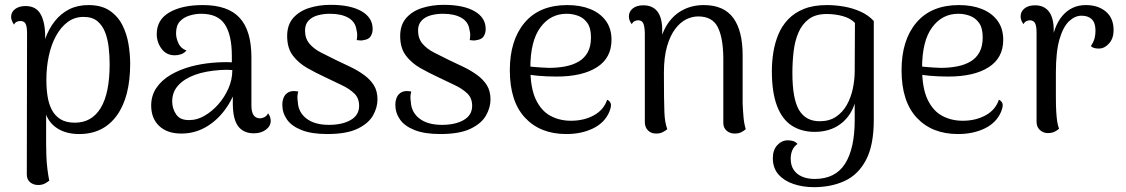

<svg xmlns="http://www.w3.org/2000/svg" viewBox="-20 -542 4661 795"><path d="M346 -521Q400 -521 434 -498Q468 -475 486.5 -438.5Q505 -402 512 -359.5Q519 -317 519 -278Q519 -140 463.5 -63.5Q408 13 308 13Q257 13 221.5 -8Q186 -29 171 -67V55Q171 76 172 104Q173 132 176.5 159.5Q180 187 184 206Q178 211 166.5 217.5Q155 224 138 224Q118 224 104.5 212.5Q91 201 91 180L92 -404Q92 -432 86 -443.5Q80 -455 64 -455Q59 -455 51 -452.5Q43 -450 38 -440Q32 -449 29 -457Q26 -465 26 -472Q26 -492 42.5 -504.5Q59 -517 86 -517Q129 -517 148 -483.5Q167 -450 167 -390V-299L145 -288Q152 -338 167 -380.5Q182 -423 207 -454.5Q232 -486 266.5 -503.5Q301 -521 346 -521ZM326 -472Q289 -472 260.5 -451Q232 -430 212 -393.5Q192 -357 182 -310Q172 -263 172 -211Q172 -175 177 -143Q182 -111 195 -86.5Q208 -62 231 -48Q254 -34 290 -34Q360 -34 397 -95Q434 -156 434 -277Q434 -311 430 -346Q426 -381 415 -409Q404 -437 383 -454.5Q362 -472 326 -472Z M1031 10Q988 10 966 -19.5Q944 -49 944 -114V-203L963 -194Q946 -134 911.5 -87.5Q877 -41 831 -15Q785 11 731 11Q672 11 639 -20.5Q606 -52 606 -105Q606 -146 627.5 -178Q649 -210 686.5 -232Q724 -254 772 -267Q814 -278 858.5 -282Q903 -286 940 -284V-310Q940 -397 911 -441Q882 -485 813 -485Q789 -485 764.5 -477.5Q740 -470 724.5 -453Q709 -436 709 -404Q709 -384 719 -362.5Q729 -341 752 -333Q743 -322 730 -317.5Q717 -313 704 -313Q669 -313 649 -340Q629 -367 629 -401Q629 -460 681 -490.5Q733 -521 820 -521Q924 -521 972.5 -468Q1021 -415 1021 -305V-105Q1021 -52 1057 -52Q1065 -52 1075 -57Q1085 -62 1090 -73Q1096 -65 1098.5 -56.5Q1101 -48 1101 -42Q1101 -20 1081 -5Q1061 10 1031 10ZM767 -45Q796 -45 826.5 -62.5Q857 -80 883 -109Q909 -138 925.5 -175Q942 -212 942 -252Q919 -254 890.5 -252Q862 -250 835 -245Q808 -240 787 -232Q743 -216 718 -188.5Q693 -161 693 -122Q693 -92 710 -67.5Q727 -43 767 -45Z M1335 13Q1270 13 1228.5 -3.5Q1187 -20 1168 -47.5Q1149 -75 1149 -108Q1149 -125 1155 -139Q1161 -153 1175.5 -160.5Q1190 -168 1215 -163Q1212 -153 1211.5 -143.5Q1211 -134 1213 -121Q1215 -77 1249 -51Q1283 -25 1342 -25Q1397 -25 1432 -45Q1467 -65 1467 -104Q1467 -136 1446.5 -155.5Q1426 -175 1394 -190Q1362 -205 1327 -222Q1288 -240 1252 -260.5Q1216 -281 1192.5 -312Q1169 -343 1169 -393Q1169 -439 1194 -467.5Q1219 -496 1260 -509Q1301 -522 1349 -522Q1431 -522 1477 -495.5Q1523 -469 1523 -422Q1523 -405 1515 -392Q1507 -379 1486 -376Q1479 -374 1472 -374.5Q1465 -375 1457 -376Q1459 -386 1459 -397.5Q1459 -409 1456 -418Q1452 -451 1423 -468Q1394 -485 1346 -485Q1319 -485 1295.5 -478.5Q1272 -472 1257.5 -456.5Q1243 -441 1243 -416Q1243 -383 1261 -361.5Q1279 -340 1309 -324.5Q1339 -309 1372 -293Q1402 -279 1432 -264.5Q1462 -250 1487.5 -231.5Q1513 -213 1528 -189Q1543 -165 1543 -130Q1543 -97 1524.5 -64Q1506 -31 1460.5 -9Q1415 13 1335 13Z M1803 13Q1738 13 1696.5 -3.5Q1655 -20 1636 -47.5Q1617 -75 1617 -108Q1617 -125 1623 -139Q1629 -153 1643.5 -160.5Q1658 -168 1683 -163Q1680 -153 1679.5 -143.5Q1679 -134 1681 -121Q1683 -77 1717 -51Q1751 -25 1810 -25Q1865 -25 1900 -45Q1935 -65 1935 -104Q1935 -136 1914.5 -155.5Q1894 -175 1862 -190Q1830 -205 1795 -222Q1756 -240 1720 -260.5Q1684 -281 1660.5 -312Q1637 -343 1637 -393Q1637 -439 1662 -467.5Q1687 -496 1728 -509Q1769 -522 1817 -522Q1899 -522 1945 -495.5Q1991 -469 1991 -422Q1991 -405 1983 -392Q1975 -379 1954 -376Q1947 -374 1940 -374.5Q1933 -375 1925 -376Q1927 -386 1927 -397.5Q1927 -409 1924 -418Q1920 -451 1891 -468Q1862 -485 1814 -485Q1787 -485 1763.5 -478.5Q1740 -472 1725.5 -456.5Q1711 -441 1711 -416Q1711 -383 1729 -361.5Q1747 -340 1777 -324.5Q1807 -309 1840 -293Q1870 -279 1900 -264.5Q1930 -250 1955.5 -231.5Q1981 -213 1996 -189Q2011 -165 2011 -130Q2011 -97 1992.5 -64Q1974 -31 1928.5 -9Q1883 13 1803 13Z M2325 13Q2217 13 2154 -54.5Q2091 -122 2091 -251Q2091 -376 2152.5 -448.5Q2214 -521 2329 -521Q2383 -521 2424 -504.5Q2465 -488 2488.5 -456Q2512 -424 2512 -377Q2512 -302 2451.5 -263.5Q2391 -225 2285 -225Q2243 -225 2205 -228.5Q2167 -232 2128 -240L2130 -273Q2155 -268 2188.5 -265Q2222 -262 2254 -261Q2289 -261 2320.5 -267Q2352 -273 2376 -287Q2400 -301 2413.5 -325.5Q2427 -350 2427 -387Q2427 -426 2412 -447Q2397 -468 2374 -476.5Q2351 -485 2326 -485Q2259 -485 2217.5 -428.5Q2176 -372 2176 -261Q2176 -178 2198.5 -130.5Q2221 -83 2259 -62.5Q2297 -42 2344 -42Q2398 -42 2439 -64.5Q2480 -87 2494 -129Q2504 -125 2508.5 -114.5Q2513 -104 2503 -79Q2484 -34 2436 -10.5Q2388 13 2325 13Z M2697 11Q2676 11 2663 -2Q2650 -15 2650 -37V-406Q2649 -435 2643 -446.5Q2637 -458 2622 -458Q2617 -458 2609 -455Q2601 -452 2596 -442Q2584 -457 2584 -474Q2584 -494 2600 -507Q2616 -520 2644 -520Q2682 -520 2702 -494.5Q2722 -469 2722 -417V-347L2707 -329Q2713 -389 2737.5 -432Q2762 -475 2802.5 -498Q2843 -521 2894 -521Q2977 -521 3016 -468Q3055 -415 3055 -313V-114Q3056 -88 3058.5 -58.5Q3061 -29 3068 -7Q3060 0 3049 5.5Q3038 11 3022 11Q3002 11 2988.5 -1Q2975 -13 2975 -33V-303Q2974 -387 2951.5 -430.5Q2929 -474 2871 -474Q2846 -474 2821.5 -462Q2797 -450 2776 -422.5Q2755 -395 2742 -350Q2729 -305 2729 -241Q2729 -181 2729.5 -142Q2730 -103 2731 -78Q2732 -53 2735 -37Q2738 -21 2743 -7Q2737 -2 2725.5 4.5Q2714 11 2697 11Z M3350 233Q3305 233 3266 220Q3227 207 3203.5 180.5Q3180 154 3180 113Q3180 79 3198.5 59Q3217 39 3242 39Q3270 39 3282 54Q3267 65 3260.5 80.5Q3254 96 3254 115Q3254 143 3266.5 161.5Q3279 180 3301.5 189.5Q3324 199 3353 199Q3439 199 3479 136Q3519 73 3519 -45Q3519 -59 3519 -77.5Q3519 -96 3519 -113Q3501 -58 3458 -27Q3415 4 3353 4Q3299 4 3259 -21.5Q3219 -47 3197.5 -103Q3176 -159 3176 -248Q3176 -286 3182 -324.5Q3188 -363 3202.5 -398.5Q3217 -434 3243 -461.5Q3269 -489 3308.5 -505Q3348 -521 3404 -521Q3438 -521 3473.5 -515Q3509 -509 3542 -494.5Q3575 -480 3598 -455V-45Q3598 59 3566 120Q3534 181 3478 207Q3422 233 3350 233ZM3374 -40Q3414 -40 3441.5 -58.5Q3469 -77 3486 -107Q3503 -137 3511 -174Q3519 -211 3519 -248L3520 -447Q3502 -466 3470.5 -475Q3439 -484 3403 -484Q3357 -484 3329 -463Q3301 -442 3286 -407Q3271 -372 3266 -328.5Q3261 -285 3261 -240Q3261 -133 3288.5 -86.5Q3316 -40 3374 -40Z M3947 13Q3839 13 3776 -54.5Q3713 -122 3713 -251Q3713 -376 3774.5 -448.5Q3836 -521 3951 -521Q4005 -521 4046 -504.5Q4087 -488 4110.5 -456Q4134 -424 4134 -377Q4134 -302 4073.5 -263.5Q4013 -225 3907 -225Q3865 -225 3827 -228.5Q3789 -232 3750 -240L3752 -273Q3777 -268 3810.5 -265Q3844 -262 3876 -261Q3911 -261 3942.5 -267Q3974 -273 3998 -287Q4022 -301 4035.5 -325.5Q4049 -350 4049 -387Q4049 -426 4034 -447Q4019 -468 3996 -476.5Q3973 -485 3948 -485Q3881 -485 3839.5 -428.5Q3798 -372 3798 -261Q3798 -178 3820.5 -130.5Q3843 -83 3881 -62.5Q3919 -42 3966 -42Q4020 -42 4061 -64.5Q4102 -87 4116 -129Q4126 -125 4130.5 -114.5Q4135 -104 4125 -79Q4106 -34 4058 -10.5Q4010 13 3947 13Z M4318 9Q4300 9 4286 -3.5Q4272 -16 4272 -38V-406Q4272 -435 4265.5 -446.5Q4259 -458 4244 -458Q4239 -458 4231 -455Q4223 -452 4218 -442Q4206 -457 4206 -474Q4206 -494 4222 -507Q4238 -520 4266 -520Q4304 -520 4324 -493Q4344 -466 4343 -411V-345H4331Q4341 -432 4379 -476.5Q4417 -521 4476 -521Q4527 -521 4559 -494Q4591 -467 4591 -417Q4591 -384 4573 -363Q4555 -342 4532 -341Q4508 -340 4497 -351Q4509 -370 4512.5 -384.5Q4516 -399 4516 -415Q4516 -447 4501 -462Q4486 -477 4458 -477Q4431 -477 4406.5 -454Q4382 -431 4367 -379.5Q4352 -328 4352 -241Q4352 -182 4352 -143Q4352 -104 4353.5 -79.5Q4355 -55 4357.5 -39Q4360 -23 4365 -9Q4359 -3 4347.5 3Q4336 9 4318 9Z"/></svg>

Font: Arima Thin
Style: Regular
Weight: 400
Version: Version 1.100